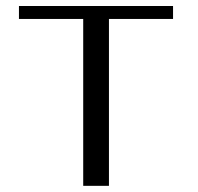

<svg xmlns="http://www.w3.org/2000/svg" viewBox="-20 -603 644 623"><path d="M541.5 -583.5V-541.5H333.5V0H250V-541.5H41.5V-583.5Z"/></svg>

Font: Gputeks
Style: Regular
Weight: 500
Version: Version 0.9